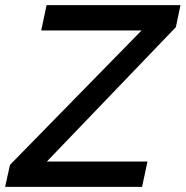

<svg xmlns="http://www.w3.org/2000/svg" viewBox="-55 -730 725 750"><path d="M-16 -86 498 -611H106L127 -710H650L632 -624L128 -99H521L500 0H-35Z"/></svg>

Font: Raleway SemiBold
Style: Italic
Weight: 600
Italic angle: -12°
Designer: Matt McInerney, Pablo Impallari, Rodrigo Fuenzalida
Foundry: Matt McInerney, Pablo Impallari, Rodrigo Fuenzalida
Version: Version 4.026